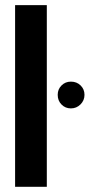

<svg xmlns="http://www.w3.org/2000/svg" viewBox="-20 -719 355 739"><path d="M38.1 0V-699.2H160.2V0ZM202.1 -354Q202.1 -375.5 216.8 -390.1Q231.4 -404.8 252.9 -404.8Q275.4 -404.8 290.3 -390.1Q305.2 -375.5 305.2 -354Q305.2 -332.5 289.8 -317.1Q274.4 -301.8 252.9 -301.8Q231.4 -301.8 216.8 -316.7Q202.1 -331.5 202.1 -354Z"/></svg>

Font: Moniqa Black Display
Style: Regular
Weight: 900
Designer: Rajesh Rajput
Foundry: Rajesh Rajput
Version: Version 1.000